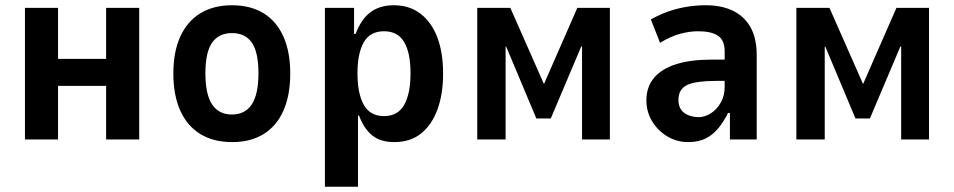

<svg xmlns="http://www.w3.org/2000/svg" viewBox="-20 -531 3633 731"><path d="M75 0V-501H201V-307H384V-501H510V0H384V-204H201V0Z M864 10Q793 10 743 -20.5Q693 -51 666.5 -109.5Q640 -168 640 -251Q640 -334 666.5 -392Q693 -450 743 -480.5Q793 -511 863 -511Q934 -511 983.5 -480.5Q1033 -450 1059 -392Q1085 -334 1085 -251Q1085 -168 1059 -109.5Q1033 -51 983.5 -20.5Q934 10 864 10ZM863 -95Q913 -95 938.5 -133.5Q964 -172 964 -252Q964 -332 939 -368.5Q914 -405 863 -405Q813 -405 787.5 -368.5Q762 -332 762 -252Q762 -172 787.5 -133.5Q813 -95 863 -95Z M1217 180V-501H1328V-402H1334Q1355 -458 1390.5 -484.5Q1426 -511 1479 -511Q1540 -511 1582 -478Q1624 -445 1645.5 -387.5Q1667 -330 1667 -251Q1667 -174 1646 -115.5Q1625 -57 1584 -23.5Q1543 10 1481 10Q1428 10 1396.5 -16Q1365 -42 1347 -91H1343V180ZM1442 -89Q1495 -89 1519 -132Q1543 -175 1543 -252Q1543 -329 1519 -370.5Q1495 -412 1442 -412Q1389 -412 1365 -370Q1341 -328 1341 -252Q1341 -175 1365 -132Q1389 -89 1442 -89Z M1797 0V-501H1923L2051 -211L2178 -501H2302V0H2196V-354H2193L2077 -80H2022L1907 -354H1905V0Z M2600 10Q2557 10 2521 -11.5Q2485 -33 2463 -69Q2441 -105 2441 -149Q2441 -200 2470 -234.5Q2499 -269 2554 -286.5Q2609 -304 2687 -304H2755V-223H2707Q2670 -223 2643 -219.5Q2616 -216 2598.5 -208.5Q2581 -201 2572 -186.5Q2563 -172 2563 -151Q2563 -117 2585.5 -101Q2608 -85 2640 -85Q2664 -85 2687 -100Q2710 -115 2724.5 -141Q2739 -167 2739 -199V-335Q2739 -378 2713.5 -395Q2688 -412 2638 -412Q2606 -412 2570 -402.5Q2534 -393 2493 -368L2458 -457Q2492 -476 2525 -487.5Q2558 -499 2594 -505Q2630 -511 2668 -511Q2726 -511 2769.5 -490.5Q2813 -470 2837 -428Q2861 -386 2861 -320V0H2759V-101H2752Q2736 -69 2715.5 -43.5Q2695 -18 2667 -4Q2639 10 2600 10Z M3012 0V-501H3138L3266 -211L3393 -501H3517V0H3411V-354H3408L3292 -80H3237L3122 -354H3120V0Z"/></svg>

Font: Nunito Sans 7pt Condensed
Style: Bold
Weight: 700
Width: 3
Designer: Vernon Adams
Foundry: Vernon Adams
Version: Version 3.101;gftools[0.9.27]